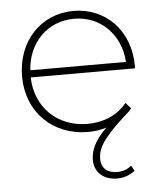

<svg xmlns="http://www.w3.org/2000/svg" viewBox="-53 -570 699 832"><g transform="rotate(-5 296.5 -154.0)"><path d="M89 -284C96 -403 181 -490 297 -490C412 -490 498 -403 505 -284ZM423 216C452 216 478 207 501 189L488 166C472 180 449 188 426 188C386 188 357 168 357 125C357 85 373 45 473 -46C488 -59 500 -69 510 -82L487 -107C446 -56 384 -31 316 -31C186 -31 91 -122 88 -253H541C542 -257 542 -260 542 -264C542 -417 437 -524 297 -524C156 -524 51 -414 51 -260C51 -106 161 4 316 4C343 4 371 0 396 -8C340 45 325 90 325 127C325 182 366 216 423 216Z"/></g></svg>

Font: Montserrat-Alt1 ExtLt
Style: Regular
Weight: 200
Designer: Differentunic
Foundry: Differentunic
Version: Version 7.222